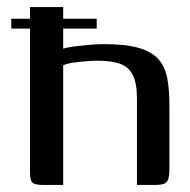

<svg xmlns="http://www.w3.org/2000/svg" viewBox="-20 -524 539 544"><path d="M102 0Q78 0 71.5 -7Q65 -14 65 -36V-504H159V-386Q171 -390 190.5 -392.5Q210 -395 232.5 -397Q255 -399 274 -399Q337 -399 374 -388Q411 -377 429.5 -355.5Q448 -334 454 -302Q460 -270 460 -226V-46Q460 -26 456.5 -16Q453 -6 444 -3Q435 0 417 0H368V-244Q368 -289 356 -312Q344 -335 319.5 -343.5Q295 -352 258 -352Q244 -352 224.5 -350.5Q205 -349 187.5 -346.5Q170 -344 159 -339V0ZM12 -471H254V-443H12Z"/></svg>

Font: Genos Thin Medium
Style: Regular
Weight: 500
Version: Version 1.010